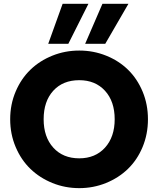

<svg xmlns="http://www.w3.org/2000/svg" viewBox="-20 -976 826 1003"><path d="M394 6.8Q319.8 6.8 253.7 -20Q187.5 -46.9 138.9 -93.8Q90.3 -140.6 61.8 -208Q33.2 -275.4 33.2 -353Q33.2 -430.7 61.8 -497.8Q90.3 -564.9 138.9 -611.8Q187.5 -658.7 253.7 -685.3Q319.8 -711.9 394 -711.9Q468.3 -711.9 534.4 -685.3Q600.6 -658.7 648.7 -611.8Q696.8 -564.9 724.9 -497.8Q752.9 -430.7 752.9 -353Q752.9 -275.4 724.9 -208Q696.8 -140.6 648.4 -93.8Q600.1 -46.9 533.9 -20Q467.8 6.8 394 6.8ZM208 -353Q208 -260.3 258.5 -204.6Q309.1 -148.9 394 -148.9Q478 -148.9 528.6 -204.8Q579.1 -260.7 579.1 -353Q579.1 -446.3 528.6 -501.7Q478 -557.1 394 -557.1Q308.6 -557.1 258.3 -502Q208 -446.8 208 -353ZM307.1 -956.1H441.9L336.9 -747.1H231.9ZM515.1 -956.1H650.9L529.8 -747.1H424.8Z"/></svg>

Font: SVN-Poppins
Style: Bold
Weight: 700
Designer: Ninad Kale (Devanagari), Jonny Pinhorn (Latin)
Foundry: Indian Type Foundry
Version: Version 3.200;PS 1.000;hotconv 16.6.54;makeotf.lib2.5.65590